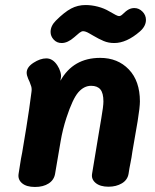

<svg xmlns="http://www.w3.org/2000/svg" viewBox="-20 -741 614 763"><path d="M536 -338Q536 -315 527 -259.5Q518 -204 506 -138Q503 -115 498.5 -93.5Q494 -72 491 -51Q487 -26 464.5 -12.5Q442 1 411 1Q378 1 360 -14Q342 -29 346 -51L372 -208Q374 -222 382.5 -270.5Q391 -319 391 -338Q391 -371 379 -385.5Q367 -400 342 -400Q314 -400 291.5 -374.5Q269 -349 244 -273Q229 -227 221 -180L199 -51Q195 -26 173.5 -12Q152 2 119 2Q85 2 67.5 -13Q50 -28 54 -51Q57 -68 60 -89Q63 -110 68 -134Q72 -156 84.5 -233.5Q97 -311 105 -375Q107 -388 104 -398Q101 -408 97.5 -416Q94 -424 92 -428Q86 -442 86 -452Q86 -474 113 -491.5Q140 -509 164 -509Q190 -509 208 -481Q216 -469 220 -455Q224 -441 222 -432L220 -420Q271 -511 378 -511Q448 -511 492 -465Q536 -419 536 -338ZM181 -614Q181 -638 202 -659Q236 -693 262.5 -707Q289 -721 320 -721Q344 -721 369 -714.5Q394 -708 414 -696Q431 -686 440 -681.5Q449 -677 453 -677Q460 -677 468 -685Q481 -698 491.5 -703.5Q502 -709 514 -709Q532 -709 546 -695Q560 -681 560 -662Q560 -637 536 -616Q483 -570 434 -570Q411 -570 392 -578Q373 -586 351 -599Q349 -600 334.5 -608.5Q320 -617 310 -617Q304 -617 295.5 -610.5Q287 -604 275 -593Q249 -570 225 -570Q206 -570 193.5 -583.5Q181 -597 181 -614Z"/></svg>

Font: Mali
Style: Bold Italic
Weight: 700
Italic angle: -10°
Version: Version 1.000; ttfautohint (v1.6)